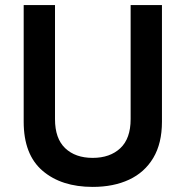

<svg xmlns="http://www.w3.org/2000/svg" viewBox="-20 -720 728 754"><path d="M344 14Q221 14 147 -49.5Q73 -113 73 -242V-700H196V-252Q196 -176 236 -138Q276 -100 344 -100Q412 -100 452.5 -138Q493 -176 493 -252V-700H616V-242Q616 -157 582 -100Q548 -43 487 -14.5Q426 14 344 14Z"/></svg>

Font: SUSE SemiBold
Style: Regular
Weight: 600
Designer: Rene Bieder
Foundry: SUSE
Version: Version 1.000